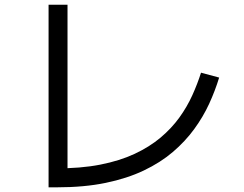

<svg xmlns="http://www.w3.org/2000/svg" viewBox="-20 -765 1040 817"><path d="M835.4 -455.7 912.5 -434.9Q895.6 -379.3 870 -323.4Q844.3 -267.6 806.2 -215.4Q768.1 -163.2 715.3 -118.1Q662.5 -73.1 591.7 -39.4Q521 -5.7 429.5 13.2Q338.1 32.1 222.2 32.1H186.7V-744.9H267.3V-25.7L215.5 -48.6Q322.9 -48 406.4 -64.4Q489.9 -80.8 553.2 -110.5Q616.6 -140.2 663.4 -179.6Q710.2 -219.1 743.2 -264.8Q776.2 -310.6 798.3 -359.5Q820.4 -408.5 835.4 -455.7Z"/></svg>

Font: Murecho Thin
Style: Regular
Weight: 100
Designer: Neil Summerour
Foundry: Positype
Version: Version 1.010